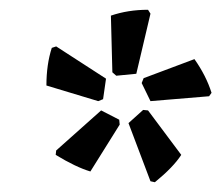

<svg xmlns="http://www.w3.org/2000/svg" viewBox="-20 -761 453 393"><path d="M283 -741 288 -733 259 -610 218 -606 210 -613 207 -729Q242 -741 283 -741ZM95 -666 197 -600 191 -558 181 -554 75 -586Q75 -629 86 -663ZM378 -640Q402 -606 413 -571L408 -564L288 -554L270 -591L274 -601ZM273 -536 283 -535 351 -444Q335 -419 297 -388L288 -390L243 -509ZM187 -535 224 -516 225 -506 165 -410Q135 -419 94 -444L95 -453Z"/></svg>

Font: Alegreya Sans
Style: Bold Italic
Weight: 700
Italic angle: -7°
Designer: Juan Pablo del Peral
Foundry: Huerta Tipografica
Version: Version 2.007